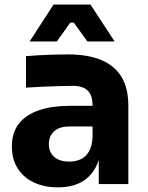

<svg xmlns="http://www.w3.org/2000/svg" viewBox="-20 -790 634 824"><path d="M403.8 0V-161.5H377.2V-337.5Q377.2 -379.8 357 -400.6Q336.8 -421.5 293 -421.5Q271 -421.5 235 -420.5Q199 -419.5 160.8 -417.8Q122.5 -416 91.5 -414V-549Q115 -551 145.9 -552.9Q176.8 -554.8 209.9 -555.6Q243 -556.5 271.5 -556.5Q355.8 -556.5 413.4 -532.9Q471 -509.2 500.9 -460.8Q530.8 -412.2 530.8 -335.8V0ZM228.8 14Q170.2 14 125.6 -6.9Q81 -27.8 56 -67.1Q31 -106.5 31 -161.5Q31 -222.2 62.1 -260.6Q93.2 -299 149 -317.4Q204.8 -335.8 278.2 -335.8H394.8V-247.2H277.2Q235 -247.2 212.2 -226.4Q189.5 -205.5 189.5 -171.2Q189.5 -137.8 212.2 -117.1Q235 -96.5 277.2 -96.5Q303.8 -96.5 325.4 -106Q347 -115.5 361.1 -138.6Q375.2 -161.8 377.2 -202.5L415.2 -163Q410.2 -106 387.8 -66.8Q365.2 -27.5 325.8 -6.8Q286.2 14 228.8 14ZM107 -612 210 -770.5H368.2L472 -612H355.2L296.5 -693H281.8L223.8 -612Z"/></svg>

Font: SVN-Sora Variable
Style: Regular
Weight: 400
Designer: Jonathan Barnbrook, Julián Moncada
Foundry: Barnbrook Fonts
Version: Version 2.000 - Viet hoa boi STYLEno.1 Fonts